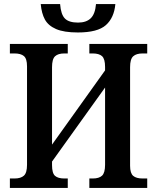

<svg xmlns="http://www.w3.org/2000/svg" viewBox="-20 -932 777 952"><path d="M29 -47H52Q83 -47 98.5 -61Q114 -75 114 -115V-603Q114 -641 98.5 -654Q83 -667 52 -667H29V-714H316V-667H299Q268 -667 253 -653Q238 -639 238 -599V-215L501 -583V-600Q501 -640 486 -653.5Q471 -667 440 -667H423V-714H710V-667H687Q656 -667 640.5 -653Q625 -639 625 -599V-110Q625 -73 640.5 -60Q656 -47 687 -47H710V0H423V-47H440Q471 -47 486 -61Q501 -75 501 -115V-498L238 -131V-113Q238 -73 253 -60Q268 -47 299 -47H316V0H29ZM182 -912H278Q282 -860 302 -840Q322 -820 367 -820Q408 -820 430 -841.5Q452 -863 456 -912H552Q546 -844 505 -807.5Q464 -771 366 -771Q297 -771 258 -788Q219 -805 202.5 -835.5Q186 -866 182 -912Z"/></svg>

Font: Noto Serif NarrowSemiBold
Style: Regular
Weight: 600
Width: 4
Designer: Monotype Design Team
Foundry: Monotype Imaging Inc.
Version: Version 1.001